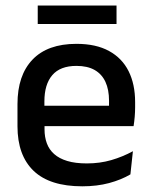

<svg xmlns="http://www.w3.org/2000/svg" viewBox="-20 -660 546 692"><path d="M276.5 11.5Q159.5 11.5 101.2 -44.2Q43 -100 43 -205V-285Q43 -388.5 97.2 -445.2Q151.5 -502 255.5 -502Q326 -502 373 -476.2Q420 -450.5 443.5 -403.5Q467 -356.5 467 -292V-273.5Q467 -256.5 465.5 -239Q464 -221.5 461.5 -205.5H371.5Q372.5 -231.5 372.8 -254.5Q373 -277.5 373 -296.5Q373 -337 360 -365Q347 -393 321 -407.8Q295 -422.5 255.5 -422.5Q197 -422.5 168.5 -389.2Q140 -356 140 -294.5V-248.5L140.5 -237V-193.5Q140.5 -166 148.8 -143.5Q157 -121 175.2 -104.8Q193.5 -88.5 222.5 -79.8Q251.5 -71 293 -71Q340 -71 381.2 -83Q422.5 -95 459 -115L450 -31.5Q417 -12 373.2 -0.2Q329.5 11.5 276.5 11.5ZM95 -205.5V-279H441.5V-205.5ZM116 -573.5V-640H400V-573.5Z"/></svg>

Font: Anek Latin Medium Medium
Style: Regular
Weight: 500
Version: Version 1.003